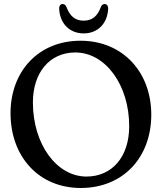

<svg xmlns="http://www.w3.org/2000/svg" viewBox="-20 -919 834 957"><path d="M397 -816C356 -816 329 -837 311.5 -883.5C307 -895 300 -899 292 -899C281 -899 274 -889 275 -873.5C279 -801 327.5 -752.5 397 -752.5C466.5 -752.5 515 -801 519 -873.5C520 -889 513 -899 502 -899C494.5 -899 486.5 -895 482.5 -883.5C465.5 -837 438 -816 397 -816ZM382.5 18C592.5 18 734 -133 734 -347.5C734 -560.5 591 -716 381 -716C170.5 -716 32.5 -562 32.5 -355C32.5 -137.5 174 18 382.5 18ZM411 -39C262.5 -39 144 -200 144 -408.5C144 -557.5 228 -657.5 355 -657.5C506.5 -657.5 624 -494.5 624 -290C624 -136 537.5 -39 411 -39Z"/></svg>

Font: dr Title
Style: Regular
Weight: 400
Version: Version 1.000;hotconv 1.0.109;makeotfexe 2.5.65596